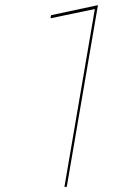

<svg xmlns="http://www.w3.org/2000/svg" viewBox="-20 -725 437 745"><path d="M176 -654 348 -690 230 0H239L360 -705L178 -666Z"/></svg>

Font: Jost* 200 Hairline Italic
Style: Italic
Weight: 100
Italic angle: -10°
Version: Version 3.200; ttfautohint (v0.97) -l 8 -r 50 -G 200 -x 14 -